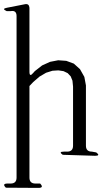

<svg xmlns="http://www.w3.org/2000/svg" viewBox="-23 -792 543 946"><path d="M286.1 -29.3Q263.7 -44.9 292 -44.9H307.6Q336.9 -44.9 336.9 -74.2V-365.2L334 -394.5L325.2 -416L310.5 -431.6L290 -441.4L264.6 -445.3L235.4 -443.4L204.1 -433.6L170.9 -414.1L140.6 -387.7L122.1 -368.2V83Q122.1 112.3 151.4 112.3H174.8Q195.3 133.8 166 133.8L5.9 132.8Q-14.6 112.3 14.6 112.3H29.3Q58.6 112.3 58.6 83V-712.9Q58.6 -742.2 30.3 -737.3H9.8Q-16.6 -749 11.7 -753.9L101.6 -771.5Q120.1 -774.4 122.1 -753.9V-438.5Q122.1 -410.2 140.6 -432.6L148.4 -441.4L184.6 -469.7L223.6 -487.3L263.7 -495.1L303.7 -492.2L340.8 -478.5L371.1 -451.2L392.6 -413.1L400.4 -371.1V-74.2Q400.4 -44.9 429.7 -44.9L451.2 -41Q473.6 -24.4 445.3 -24.4Z"/></svg>

Font: B2 Hana
Style: Regular
Weight: 500
Version: 2020-08-05; (max)